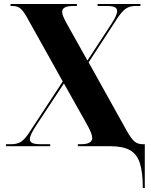

<svg xmlns="http://www.w3.org/2000/svg" viewBox="-20 -734 757 964"><path d="M697 210Q697 132 682.5 86Q668 40 632.5 20Q597 0 532 0H371V-10H387Q443 -10 443 -42Q443 -63 415 -112L301 -315L159 -100Q130 -55 130 -36Q130 -22 142.5 -16Q155 -10 183 -10H232V0H10V-10H38Q67 -10 86.5 -23Q106 -36 129 -72L295 -325L113 -651Q96 -681 81 -692.5Q66 -704 42 -704H33V-714H366V-704H350Q319 -704 305.5 -696.5Q292 -689 292 -674Q292 -664 298.5 -649Q305 -634 315 -616L419 -430L540 -615Q568 -658 568 -678Q568 -692 556 -698Q544 -704 516 -704H470V-714H685V-704H660Q632 -704 612.5 -691Q593 -678 569 -642L425 -421L616 -78Q639 -37 655.5 -23.5Q672 -10 696 -10H707V210Z"/></svg>

Font: Noto Serif Display SemiCondensed ExtraBold
Style: Regular
Weight: 800
Width: 4
Designer: Monotype Design Team
Foundry: Monotype Imaging Inc.
Version: Version 2.009